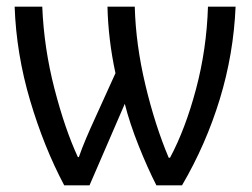

<svg xmlns="http://www.w3.org/2000/svg" viewBox="-20 -557 756 577"><path d="M605 -537Q601 -409 569 -289Q537 -169 491 -83H487Q446 -180 417 -301.5Q388 -423 385 -537H303Q304 -489 310 -438.5Q316 -388 327 -337L263 -196Q251 -170 238.5 -140.5Q226 -111 217 -85H214Q175 -169 143.5 -291Q112 -413 107 -537H24Q29 -395 70.5 -255Q112 -115 173 0H249L355 -245Q370 -186 396.5 -119.5Q423 -53 450 0H527Q599 -123 640.5 -259Q682 -395 688 -537Z"/></svg>

Font: Noto Sans UI SemiCondensed
Style: Regular
Weight: 400
Width: 4
Designer: Monotype Design Team
Foundry: Monotype Imaging Inc.
Version: 1.001